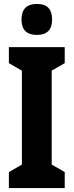

<svg xmlns="http://www.w3.org/2000/svg" viewBox="-20 -953 373 973"><path d="M308 0H25V-81L91 -119V-595L25 -633V-714H308V-633L242 -595V-119L308 -81ZM167 -933Q207 -933 225.5 -913Q244 -893 244 -854Q244 -776 167 -776Q89 -776 89 -854Q89 -933 167 -933Z"/></svg>

Font: Noto Sans Gujarati ExtraCondensed ExtraBold
Style: Regular
Weight: 800
Width: 2
Designer: Jelle Bosma - Monotype Design Team, Universal Thirst
Foundry: Monotype Imaging Inc.
Version: Version 2.106; ttfautohint (v1.8.4.7-5d5b)